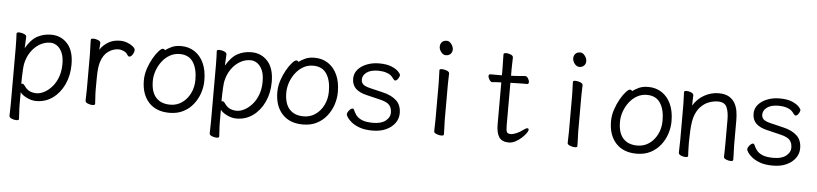

<svg xmlns="http://www.w3.org/2000/svg" viewBox="-48 -979 6096 1433"><g transform="rotate(5 3000.0 -263.0)"><path d="M49 -368Q49 -399 48 -427Q47 -455 46 -472Q46 -482 65 -482Q82 -482 101 -474.5Q120 -467 120 -454Q120 -448 119 -432Q118 -416 117.5 -398.5Q117 -381 116 -369Q156 -437 202.5 -461.5Q249 -486 304 -486Q379 -486 427 -433Q475 -380 475 -278Q475 -194 443.5 -127Q412 -60 358 -21.5Q304 17 236 17Q201 17 166 0Q131 -17 115 -38V56Q115 87 117.5 116Q120 145 120 162Q120 172 100 172Q84 172 65.5 164.5Q47 157 47 144Q47 132 48 106.5Q49 81 49 55ZM114 -101Q118 -103 121 -103Q132 -103 142 -87Q162 -59 185 -50Q208 -41 233 -41Q260 -41 290 -56.5Q320 -72 347 -102Q374 -132 390.5 -176Q407 -220 407 -276Q407 -328 392 -361Q377 -394 353.5 -410Q330 -426 304 -426Q262 -426 224.5 -404Q187 -382 160 -343Q133 -304 122 -253Q119 -237 117 -209Q115 -181 114.5 -152Q114 -123 114 -101Z M605 -367Q605 -377 604 -398Q603 -419 602.5 -441Q602 -463 602 -474Q602 -484 622 -484Q638 -484 656.5 -476.5Q675 -469 675 -456Q675 -446 673.5 -434Q672 -422 672 -405Q692 -438 730 -462Q768 -486 820 -486Q850 -486 876 -476Q902 -466 918.5 -452Q935 -438 935 -426Q935 -410 923.5 -392Q912 -374 899 -374Q891 -374 885 -384Q875 -403 853.5 -412Q832 -421 817 -421Q775 -421 738.5 -395Q702 -369 685 -315Q678 -293 675 -266Q672 -239 671.5 -201Q671 -163 671 -106Q671 -75 673.5 -46Q676 -17 676 0Q676 10 656 10Q640 10 621.5 2.5Q603 -5 603 -18Q603 -26 603.5 -44.5Q604 -63 604.5 -81Q605 -99 605 -106Z M1161 -445Q1181 -460 1209 -473Q1237 -486 1279 -486Q1336 -486 1380 -457Q1424 -428 1448.5 -374.5Q1473 -321 1473 -245Q1473 -197 1457.5 -150.5Q1442 -104 1411.5 -65.5Q1381 -27 1336.5 -4.5Q1292 18 1234 18Q1134 18 1078.5 -42.5Q1023 -103 1023 -207Q1023 -251 1037.5 -294.5Q1052 -338 1072.5 -374Q1093 -410 1113 -432Q1133 -454 1144 -454Q1154 -454 1161 -445ZM1234 -43Q1283 -43 1321.5 -69.5Q1360 -96 1383 -142Q1406 -188 1406 -245Q1406 -328 1373.5 -377Q1341 -426 1273 -426Q1233 -426 1199.5 -407Q1166 -388 1141.5 -356Q1117 -324 1103.5 -285.5Q1090 -247 1090 -208Q1090 -126 1127.5 -84.5Q1165 -43 1234 -43Z M1549 -368Q1549 -399 1548 -427Q1547 -455 1546 -472Q1546 -482 1565 -482Q1582 -482 1601 -474.5Q1620 -467 1620 -454Q1620 -448 1619 -432Q1618 -416 1617.5 -398.5Q1617 -381 1616 -369Q1656 -437 1702.5 -461.5Q1749 -486 1804 -486Q1879 -486 1927 -433Q1975 -380 1975 -278Q1975 -194 1943.5 -127Q1912 -60 1858 -21.5Q1804 17 1736 17Q1701 17 1666 0Q1631 -17 1615 -38V56Q1615 87 1617.5 116Q1620 145 1620 162Q1620 172 1600 172Q1584 172 1565.5 164.5Q1547 157 1547 144Q1547 132 1548 106.5Q1549 81 1549 55ZM1614 -101Q1618 -103 1621 -103Q1632 -103 1642 -87Q1662 -59 1685 -50Q1708 -41 1733 -41Q1760 -41 1790 -56.5Q1820 -72 1847 -102Q1874 -132 1890.5 -176Q1907 -220 1907 -276Q1907 -328 1892 -361Q1877 -394 1853.5 -410Q1830 -426 1804 -426Q1762 -426 1724.5 -404Q1687 -382 1660 -343Q1633 -304 1622 -253Q1619 -237 1617 -209Q1615 -181 1614.5 -152Q1614 -123 1614 -101Z M2161 -445Q2181 -460 2209 -473Q2237 -486 2279 -486Q2336 -486 2380 -457Q2424 -428 2448.5 -374.5Q2473 -321 2473 -245Q2473 -197 2457.5 -150.5Q2442 -104 2411.5 -65.5Q2381 -27 2336.5 -4.5Q2292 18 2234 18Q2134 18 2078.5 -42.5Q2023 -103 2023 -207Q2023 -251 2037.5 -294.5Q2052 -338 2072.5 -374Q2093 -410 2113 -432Q2133 -454 2144 -454Q2154 -454 2161 -445ZM2234 -43Q2283 -43 2321.5 -69.5Q2360 -96 2383 -142Q2406 -188 2406 -245Q2406 -328 2373.5 -377Q2341 -426 2273 -426Q2233 -426 2199.5 -407Q2166 -388 2141.5 -356Q2117 -324 2103.5 -285.5Q2090 -247 2090 -208Q2090 -126 2127.5 -84.5Q2165 -43 2234 -43Z M2690 -242Q2634 -255 2606 -282.5Q2578 -310 2578 -356Q2578 -395 2603 -424Q2628 -453 2670 -469.5Q2712 -486 2761 -486Q2821 -486 2856.5 -470.5Q2892 -455 2908 -437.5Q2924 -420 2924 -413Q2924 -407 2919.5 -396.5Q2915 -386 2907.5 -377.5Q2900 -369 2891 -369Q2885 -369 2875 -382Q2860 -405 2837.5 -415.5Q2815 -426 2794 -428.5Q2773 -431 2761 -431Q2703 -431 2673 -408.5Q2643 -386 2643 -354Q2643 -334 2656.5 -320Q2670 -306 2711 -296L2807 -273Q2872 -258 2909.5 -224Q2947 -190 2947 -128Q2947 -88 2923.5 -55Q2900 -22 2857 -2Q2814 18 2755 18Q2697 18 2658.5 4Q2620 -10 2597 -29Q2574 -48 2564 -64Q2554 -80 2554 -85Q2554 -100 2568.5 -116.5Q2583 -133 2594 -133Q2601 -133 2604 -126Q2612 -106 2626.5 -86Q2641 -66 2671 -53Q2701 -40 2755 -40Q2816 -40 2848.5 -66Q2881 -92 2881 -126Q2881 -161 2863 -183Q2845 -205 2790 -218Z M3300 -636Q3300 -617 3287 -603.5Q3274 -590 3251 -590Q3232 -590 3216.5 -609.5Q3201 -629 3201 -650Q3201 -670 3213.5 -684Q3226 -698 3251 -698Q3269 -698 3284.5 -678Q3300 -658 3300 -636ZM3217 -368Q3217 -378 3216.5 -399Q3216 -420 3215 -442Q3214 -464 3214 -475Q3214 -484 3233 -484Q3250 -484 3269 -476.5Q3288 -469 3288 -457Q3288 -449 3287.5 -432.5Q3287 -416 3286.5 -398Q3286 -380 3286 -368V-105Q3286 -99 3287 -78Q3288 -57 3288.5 -34Q3289 -11 3289 1Q3289 10 3270 10Q3254 10 3234.5 2.5Q3215 -5 3215 -17Q3215 -25 3215.5 -43.5Q3216 -62 3216.5 -80Q3217 -98 3217 -105Z M3682 -424H3678Q3656 -424 3643 -422.5Q3630 -421 3616 -420H3615Q3603 -420 3593 -435.5Q3583 -451 3583 -464Q3583 -477 3595 -477H3682V-528Q3682 -538 3681.5 -559Q3681 -580 3680.5 -602Q3680 -624 3680 -635Q3680 -640 3686 -642.5Q3692 -645 3700 -645Q3716 -645 3734 -637.5Q3752 -630 3752 -617Q3752 -609 3751.5 -592.5Q3751 -576 3750.5 -558Q3750 -540 3750 -528V-480L3778 -481Q3796 -482 3820 -484Q3844 -486 3854 -487H3855Q3868 -487 3877.5 -472Q3887 -457 3887 -444Q3887 -429 3875 -429Q3865 -429 3837 -429Q3809 -429 3789 -428L3750 -427V-108Q3750 -68 3757 -57Q3764 -46 3786 -46Q3803 -46 3828.5 -57Q3854 -68 3879 -87Q3896 -100 3906 -100Q3916 -100 3916 -89Q3916 -80 3903.5 -62.5Q3891 -45 3870.5 -26.5Q3850 -8 3825.5 5Q3801 18 3777 18Q3725 18 3703.5 -14Q3682 -46 3682 -110Z M4300 -636Q4300 -617 4287 -603.5Q4274 -590 4251 -590Q4232 -590 4216.5 -609.5Q4201 -629 4201 -650Q4201 -670 4213.5 -684Q4226 -698 4251 -698Q4269 -698 4284.5 -678Q4300 -658 4300 -636ZM4217 -368Q4217 -378 4216.5 -399Q4216 -420 4215 -442Q4214 -464 4214 -475Q4214 -484 4233 -484Q4250 -484 4269 -476.5Q4288 -469 4288 -457Q4288 -449 4287.5 -432.5Q4287 -416 4286.5 -398Q4286 -380 4286 -368V-105Q4286 -99 4287 -78Q4288 -57 4288.5 -34Q4289 -11 4289 1Q4289 10 4270 10Q4254 10 4234.5 2.5Q4215 -5 4215 -17Q4215 -25 4215.5 -43.5Q4216 -62 4216.5 -80Q4217 -98 4217 -105Z M4661 -445Q4681 -460 4709 -473Q4737 -486 4779 -486Q4836 -486 4880 -457Q4924 -428 4948.5 -374.5Q4973 -321 4973 -245Q4973 -197 4957.5 -150.5Q4942 -104 4911.5 -65.5Q4881 -27 4836.5 -4.5Q4792 18 4734 18Q4634 18 4578.5 -42.5Q4523 -103 4523 -207Q4523 -251 4537.5 -294.5Q4552 -338 4572.5 -374Q4593 -410 4613 -432Q4633 -454 4644 -454Q4654 -454 4661 -445ZM4734 -43Q4783 -43 4821.5 -69.5Q4860 -96 4883 -142Q4906 -188 4906 -245Q4906 -328 4873.5 -377Q4841 -426 4773 -426Q4733 -426 4699.5 -407Q4666 -388 4641.5 -356Q4617 -324 4603.5 -285.5Q4590 -247 4590 -208Q4590 -126 4627.5 -84.5Q4665 -43 4734 -43Z M5386 -17Q5387 -25 5387 -44Q5387 -63 5387.5 -83.5Q5388 -104 5388 -115V-293Q5388 -352 5372 -387.5Q5356 -423 5306 -423Q5272 -423 5237.5 -410Q5203 -397 5175 -367Q5147 -337 5132 -287Q5125 -262 5121.5 -228.5Q5118 -195 5117.5 -162Q5117 -129 5116 -105V-89Q5116 -65 5117 -42Q5118 -19 5119 1Q5119 11 5100 11Q5084 11 5066 3.5Q5048 -4 5048 -17Q5048 -25 5048.5 -46Q5049 -67 5049.5 -87.5Q5050 -108 5050 -115V-364Q5050 -374 5049.5 -395Q5049 -416 5048 -438Q5047 -460 5047 -471Q5047 -481 5066 -481Q5082 -481 5100 -473.5Q5118 -466 5118 -453Q5118 -453 5117.5 -439Q5117 -425 5116.5 -407Q5116 -389 5116 -376Q5148 -429 5199.5 -457Q5251 -485 5306 -485Q5354 -485 5383.5 -467.5Q5413 -450 5428.5 -422Q5444 -394 5449 -361Q5454 -328 5454 -297V-105Q5454 -99 5455 -78Q5456 -57 5456.5 -34Q5457 -11 5457 1Q5457 11 5438 11Q5422 11 5404 3.5Q5386 -4 5386 -16Z M5690 -242Q5634 -255 5606 -282.5Q5578 -310 5578 -356Q5578 -395 5603 -424Q5628 -453 5670 -469.5Q5712 -486 5761 -486Q5821 -486 5856.5 -470.5Q5892 -455 5908 -437.5Q5924 -420 5924 -413Q5924 -407 5919.5 -396.5Q5915 -386 5907.5 -377.5Q5900 -369 5891 -369Q5885 -369 5875 -382Q5860 -405 5837.5 -415.5Q5815 -426 5794 -428.5Q5773 -431 5761 -431Q5703 -431 5673 -408.5Q5643 -386 5643 -354Q5643 -334 5656.5 -320Q5670 -306 5711 -296L5807 -273Q5872 -258 5909.5 -224Q5947 -190 5947 -128Q5947 -88 5923.5 -55Q5900 -22 5857 -2Q5814 18 5755 18Q5697 18 5658.5 4Q5620 -10 5597 -29Q5574 -48 5564 -64Q5554 -80 5554 -85Q5554 -100 5568.5 -116.5Q5583 -133 5594 -133Q5601 -133 5604 -126Q5612 -106 5626.5 -86Q5641 -66 5671 -53Q5701 -40 5755 -40Q5816 -40 5848.5 -66Q5881 -92 5881 -126Q5881 -161 5863 -183Q5845 -205 5790 -218Z"/></g></svg>

Font: Moon Stars Kai T HW
Style: Regular
Weight: 400
Designer: GuiWonder
Version: Version 1.101